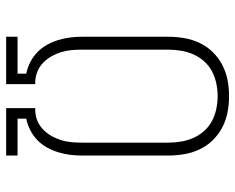

<svg xmlns="http://www.w3.org/2000/svg" viewBox="-92 -684 783 640"><g transform="rotate(-90 300.0 -363.5)"><path d="M300 8Q273 8 246.5 3Q220 -2 196 -14.5Q172 -27 153 -46.5Q134 -66 122.5 -90.5Q111 -115 106.5 -141.5Q102 -168 102 -195V-481Q102 -502 104.5 -522Q107 -542 113 -561.5Q119 -581 129 -599Q139 -617 153.5 -631Q168 -645 186.5 -654.5Q205 -664 225 -668V-697H102V-735H260V-638H250Q232 -637 216 -630Q200 -623 187.5 -610.5Q175 -598 166.5 -582.5Q158 -567 153 -550.5Q148 -534 146.5 -516.5Q145 -499 145 -481V-195Q145 -174 148.5 -152.5Q152 -131 160.5 -111.5Q169 -92 183.5 -75.5Q198 -59 217 -49Q236 -39 257.5 -34.5Q279 -30 300 -30Q321 -30 342.5 -34.5Q364 -39 383 -49Q402 -59 416.5 -75.5Q431 -92 439.5 -111.5Q448 -131 451.5 -152.5Q455 -174 455 -195V-481Q455 -499 453.5 -516.5Q452 -534 447 -550.5Q442 -567 433.5 -582.5Q425 -598 412.5 -610.5Q400 -623 384 -630Q368 -637 350 -638H340V-735H498V-697H375V-668Q395 -664 413.5 -654.5Q432 -645 446.5 -631Q461 -617 471 -599Q481 -581 487 -561.5Q493 -542 495.5 -522Q498 -502 498 -481V-195Q498 -168 493.5 -141.5Q489 -115 477.5 -90.5Q466 -66 447 -46.5Q428 -27 404 -14.5Q380 -2 353.5 3Q327 8 300 8Z"/></g></svg>

Font: Iosevka Curly Slab XLtEx
Style: Regular
Weight: 200
Width: 7
Monospace: yes
Designer: Belleve Invis
Foundry: Belleve Invis
Version: Version 11.1.0; ttfautohint (v1.8.3)